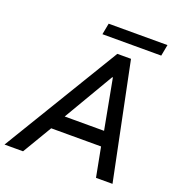

<svg xmlns="http://www.w3.org/2000/svg" viewBox="-194 -991 1034 1116"><g transform="rotate(20 323.0 -433.5)"><path d="M-41.5 0 394.5 -719.7H479L626.5 0H524.4L484.4 -209L480 -246.1L417 -582H413.1L216.3 -247.1L196.3 -207L73.2 0ZM136.2 -181.6 154.8 -272.9H540.5L522.5 -181.6ZM273.9 -797.4 287.1 -867.2H650.9L637.7 -797.4Z"/></g></svg>

Font: Reddit Sans Medium
Style: Italic
Weight: 500
Italic angle: -11.25°
Designer: Stephen Hutchings
Version: Version 1.013